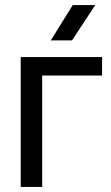

<svg xmlns="http://www.w3.org/2000/svg" viewBox="-20 -740 439 760"><path d="M62 0V-514H147V0ZM87 -441V-514H384V-441ZM268 -720H357L265 -580H181Z"/></svg>

Font: TikTok Sans 24pt
Style: Regular
Weight: 400
Version: Version 4.000